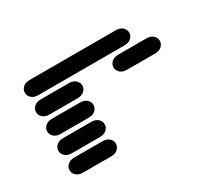

<svg xmlns="http://www.w3.org/2000/svg" viewBox="-110 -848 1220 1073"><g transform="rotate(-30 500.0 -312.0)"><path d="M159.2 -13.7H340.8Q368.2 -13.7 383.8 -28.3Q399.4 -43 399.4 -62.5Q399.4 -82 383.8 -96.7Q368.2 -111.3 340.8 -111.3H159.2Q131.8 -111.3 116.2 -96.7Q100.6 -82 100.6 -62.5Q100.6 -43 116.2 -28.3Q131.8 -13.7 159.2 -13.7ZM159.2 -138.7H340.8Q368.2 -138.7 383.8 -153.3Q399.4 -168 399.4 -187.5Q399.4 -207 383.8 -221.7Q368.2 -236.3 340.8 -236.3H159.2Q131.8 -236.3 116.2 -221.7Q100.6 -207 100.6 -187.5Q100.6 -168 116.2 -153.3Q131.8 -138.7 159.2 -138.7ZM159.2 -263.7H340.8Q368.2 -263.7 383.8 -278.3Q399.4 -293 399.4 -312.5Q399.4 -332 383.8 -346.7Q368.2 -361.3 340.8 -361.3H159.2Q131.8 -361.3 116.2 -346.7Q100.6 -332 100.6 -312.5Q100.6 -293 116.2 -278.3Q131.8 -263.7 159.2 -263.7ZM159.2 -388.7H340.8Q368.2 -388.7 383.8 -403.3Q399.4 -418 399.4 -437.5Q399.4 -457 383.8 -471.7Q368.2 -486.3 340.8 -486.3H159.2Q131.8 -486.3 116.2 -471.7Q100.6 -457 100.6 -437.5Q100.6 -418 116.2 -403.3Q131.8 -388.7 159.2 -388.7ZM659.2 -388.7H840.8Q868.2 -388.7 883.8 -403.3Q899.4 -418 899.4 -437.5Q899.4 -457 883.8 -471.7Q868.2 -486.3 840.8 -486.3H659.2Q631.8 -486.3 616.2 -471.7Q600.6 -457 600.6 -437.5Q600.6 -418 616.2 -403.3Q631.8 -388.7 659.2 -388.7ZM159.2 -513.7H715.8Q743.2 -513.7 758.8 -528.3Q774.4 -543 774.4 -562.5Q774.4 -582 758.8 -596.7Q743.2 -611.3 715.8 -611.3H159.2Q131.8 -611.3 116.2 -596.7Q100.6 -582 100.6 -562.5Q100.6 -543 116.2 -528.3Q131.8 -513.7 159.2 -513.7Z"/></g></svg>

Font: Sixtyfour
Style: Regular
Weight: 400
Designer: Jens Kutilek
Foundry: Jens Kutilek
Version: Version 2.001